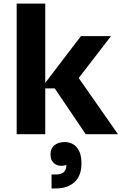

<svg xmlns="http://www.w3.org/2000/svg" viewBox="-20 -750 679 1073"><path d="M232.9 0H73.2V-730H232.9V-287.1L432.1 -547.9H600.1L419.9 -314L639.2 0H459L286.1 -255.9H232.9ZM340.8 43.9Q384.8 43.9 409.9 74.7Q435.1 105.5 435.1 160.2V166Q435.1 231.9 396.5 267.6Q357.9 303.2 291 303.2H268.1V225.1H293Q351.1 225.1 351.1 171.9V170.9Q339.4 176.8 324.2 176.8Q296.9 176.8 279.5 160.2Q262.2 143.6 262.2 113.8Q262.2 78.6 284.7 61.3Q307.1 43.9 340.8 43.9Z"/></svg>

Font: Sora
Style: Bold
Weight: 700
Designer: Jonathan Barnbrook, Julián Moncada
Foundry: Barnbrook Fonts
Version: Version 2.000